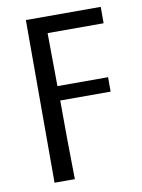

<svg xmlns="http://www.w3.org/2000/svg" viewBox="-78 -540 570 773"><g transform="rotate(-10 207.0 -153.5)"><path d="M82 -486V179H165C163 62 162 -35 162 -143H368V-202H161L159 -419H388V-486Z"/></g></svg>

Font: Cambridge Sans
Style: Regular
Weight: 400
Version: Version 2.020;PS 002.020;hotconv 1.0.88;makeotf.lib2.5.64775